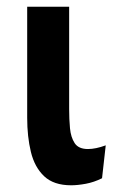

<svg xmlns="http://www.w3.org/2000/svg" viewBox="-20 -540 371 572"><path d="M284 -9Q260 3 235.5 7.5Q211 12 192 12Q140 12 111.5 -15Q83 -42 72 -87.5Q61 -133 61 -189V-520H186V-215Q186 -185 188.5 -158Q191 -131 202.5 -113.5Q214 -96 242 -96Q265 -96 295 -107Z"/></svg>

Font: Murecho Medium
Style: Regular
Weight: 500
Designer: Neil Summerour
Foundry: Positype
Version: Version 1.010; ttfautohint (v1.8.3)